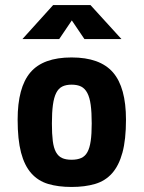

<svg xmlns="http://www.w3.org/2000/svg" viewBox="-20 -735 570 762"><path d="M480 -260Q480 -181 466 -129.5Q452 -78 425 -47.5Q398 -17 357.5 -5Q317 7 264 7Q211 7 171 -5Q131 -17 104 -47.5Q77 -78 63.5 -129.5Q50 -181 50 -260Q50 -388 100.5 -447.5Q151 -507 264 -507Q377 -507 428.5 -447.5Q480 -388 480 -260ZM344 -245Q344 -289 340 -318.5Q336 -348 326.5 -366Q317 -384 302 -391.5Q287 -399 264 -399Q242 -399 227 -391.5Q212 -384 203 -366Q194 -348 190 -318.5Q186 -289 186 -245Q186 -203 189.5 -175.5Q193 -148 202 -131.5Q211 -115 226 -108Q241 -101 264 -101Q287 -101 302.5 -108Q318 -115 327 -131.5Q336 -148 340 -175.5Q344 -203 344 -245ZM315 -580 265 -654 215 -580H69L191 -715H339L462 -580Z"/></svg>

Font: Share
Style: Bold
Weight: 700
Designer: Ralph du Carrois
Version: Version 1.002